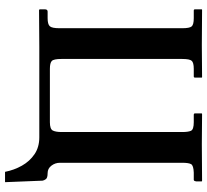

<svg xmlns="http://www.w3.org/2000/svg" viewBox="-50 -636 822 762"><g transform="rotate(90 361.0 -255.0)"><path d="M525 0H166L20 1L17 -1V-22Q17 -33 26 -33H52Q76 -33 84 -41.5Q92 -50 92 -80V-567Q92 -596 85 -604.5Q78 -613 52 -613H22Q17 -613 17 -618V-645L19 -646L159 -645L286 -646L288 -645V-618Q288 -613 283 -613H253Q229 -613 221.5 -605Q214 -597 214 -567V-88Q214 -57 222 -49.5Q230 -42 253 -42H465Q492 -42 498 -53.5Q504 -65 504 -89V-567Q504 -591 499 -602Q494 -613 465 -613H436Q430 -613 430 -618V-645L433 -646L552 -645L697 -646L700 -645V-623Q700 -621 698.5 -617Q697 -613 694 -613H665Q637 -612 631.5 -602.5Q626 -593 626 -567V-82Q626 -63 637.5 -48Q649 -33 667 -33Q686 -33 691 -26Q696 -19 697 -13L703 136H662Q655 100 637.5 69Q620 38 592 19Q564 0 525 0Z"/></g></svg>

Font: Libertinus Serif SemiBold
Style: Regular
Weight: 600
Designer: Philipp H. Poll, Khaled Hosny
Foundry: Caleb Maclennan
Version: Version 7.051;RELEASE